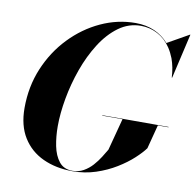

<svg xmlns="http://www.w3.org/2000/svg" viewBox="-84 -846 959 942"><g transform="rotate(10 395.5 -375.0)"><path d="M434 -286H764V-284H711L680 -165Q663 -141.5 630.5 -111.5Q598 -81.5 552.8 -53.8Q507.5 -26 452.8 -8Q398 10 337 10Q254.5 10 190 -19.8Q125.5 -49.5 88.8 -108.5Q52 -167.5 52 -255Q52 -362 90.5 -453.8Q129 -545.5 195 -614.2Q261 -683 344.2 -721.5Q427.5 -760 517 -760Q569 -760 610.8 -741.8Q652.5 -723.5 682 -689.5L789 -750H791L739.5 -527H737.5Q735 -578 719.5 -620.5Q709 -647.5 694.5 -669.5Q668 -709.5 628.8 -730.2Q589.5 -751 545 -751Q484.5 -751 434.5 -714.5Q384.5 -678 346 -617.2Q307.5 -556.5 281.2 -483Q255 -409.5 241.5 -334.2Q228 -259 228 -195Q228 -144 237.2 -97.5Q246.5 -51 270 -21.5Q293.5 8 336.5 8Q367 8 391.8 -6Q416.5 -20 435.5 -41.2Q454.5 -62.5 468.8 -85.2Q483 -108 493 -125L535 -284H434Z"/></g></svg>

Font: Bodoni* 96
Style: Bold Italic
Weight: 700
Italic angle: -13°
Version: Version 2.2